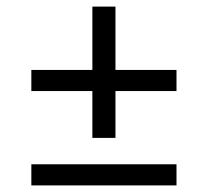

<svg xmlns="http://www.w3.org/2000/svg" viewBox="-20 -651 630 582"><path d="M75 -439H260V-631H330V-439H515V-375H330V-233H260V-375H75ZM75 -153H515V-89H75Z"/></svg>

Font: Retni Sans
Style: Regular
Weight: 400
Designer: Vitaly Kuzmin
Foundry: ParaType Ltd.
Version: Version 1.00;March 2, 2019;FontCreator 11.5.0.2425 64-bit; t